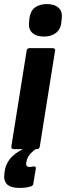

<svg xmlns="http://www.w3.org/2000/svg" viewBox="-56 -734 324 945"><path d="M13 0Q-2 0 0 -14L75 -484Q77 -497 89 -497H202Q208 -497 212.5 -494Q217 -491 215 -484L140 -14Q138 0 126 0ZM160 -554Q123 -554 103 -572.5Q83 -591 87 -625L89 -644Q93 -679 115.5 -696.5Q138 -714 175 -714Q212 -714 232 -696Q252 -678 248 -644L246 -625Q243 -591 220 -572.5Q197 -554 160 -554ZM41 191Q-4 191 -22 172.5Q-40 154 -34 117L-32 104Q-24 59 12.5 28.5Q49 -2 121 -28L135 -11Q103 11 90 27Q77 43 75 60L73 67Q70 88 90 88Q95 88 99.5 87Q104 86 108 85Q114 84 118 87Q122 90 120 98L108 170Q107 181 94 184Q80 188 67.5 189.5Q55 191 41 191Z"/></svg>

Font: Sofia Sans Extra Condensed Black
Style: Italic
Weight: 900
Italic angle: -9°
Version: Version 4.100